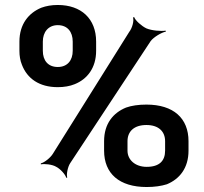

<svg xmlns="http://www.w3.org/2000/svg" viewBox="-20 -741 819 771"><path d="M212 -721C187 -721 165 -717 146 -710C95 -689 58 -644 58 -574V-537C58 -517 61 -498 68 -481C89 -426 137 -391 212 -391C237 -391 261 -395 280 -403C330 -423 366 -468 366 -537V-574C366 -666 306 -721 212 -721ZM212 -640C251 -640 272 -613 272 -574V-537C272 -499 251 -472 212 -472C173 -472 152 -498 152 -537V-574C152 -612 174 -640 212 -640ZM569 10C600 10 628 6 650 -1C701 -22 737 -66 737 -136V-174C737 -266 677 -321 568 -321C537 -321 508 -317 486 -309C435 -288 398 -245 398 -174V-136C398 -44 459 10 569 10ZM568 -239C617 -239 643 -213 643 -174V-136C643 -95 620 -71 569 -71C523 -71 492 -99 492 -136V-174C492 -213 518 -239 568 -239ZM262 -86 585 -576C597 -592 629 -611 646 -614L645 -618C628 -615 589 -618 568 -627C549 -636 523 -659 519 -672L514 -671C519 -658 511 -628 499 -613L192 -123C182 -107 158 -88 144 -85V-81C158 -84 190 -81 206 -71C222 -63 243 -40 246 -27L250 -28C246 -41 252 -71 262 -86Z"/></svg>

Font: Asimov
Style: EdgeWide
Weight: 500
Designer: Google
Version: Version 2.000980: 2014